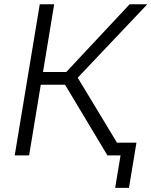

<svg xmlns="http://www.w3.org/2000/svg" viewBox="-20 -748 729 924"><path d="M50.8 0 171.4 -727.5H240.7L187 -401.4H298.8L604 -727.5H689L354 -374L580.1 0H497.1L293 -340.3H176.3L120.1 0ZM534.2 156.2 560.1 0H518.1L528.3 -61.5H636.7L600.6 156.2Z"/></svg>

Font: Inter Light
Style: Italic
Weight: 300
Italic angle: -9.3988°
Designer: Rasmus Andersson
Foundry: rsms
Version: Version 4.001;git-66647c0bb